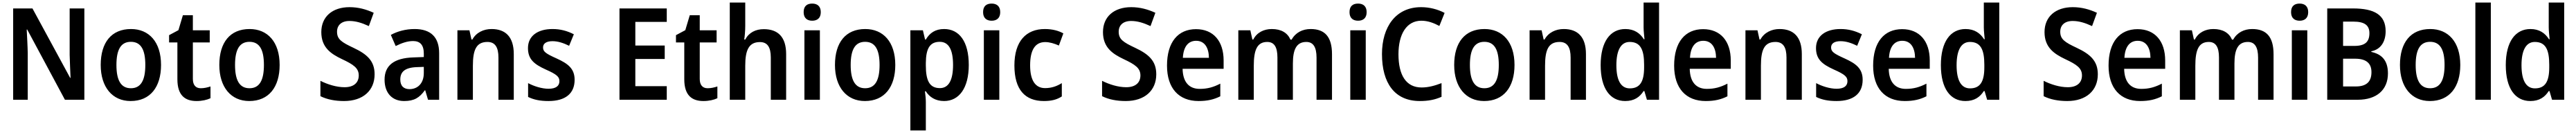

<svg xmlns="http://www.w3.org/2000/svg" viewBox="-20 -780 20156 1040"><path d="M640 0V-714H525V-351C526 -295 530 -228 532 -171H529L234 -714H83V0H197V-364C196 -423 192 -487 189 -549H193L488 0Z M1240 -272C1240 -453 1145 -553 1005 -553C852 -553 768 -448 768 -272C768 -99 859 10 1002 10C1156 10 1240 -100 1240 -272ZM891 -272C891 -391 925 -453 1004 -453C1083 -453 1117 -391 1117 -272C1117 -153 1083 -90 1004 -90C925 -90 891 -154 891 -272Z M1551 -90C1512 -90 1489 -114 1489 -163V-448H1621V-543H1489V-661H1411L1376 -544L1303 -505V-448H1368V-160C1368 -34 1428 10 1518 10C1561 10 1600 1 1627 -12V-104C1603 -96 1577 -90 1551 -90Z M2168 -272C2168 -453 2073 -553 1933 -553C1780 -553 1696 -448 1696 -272C1696 -99 1787 10 1930 10C2084 10 2168 -100 2168 -272ZM1819 -272C1819 -391 1853 -453 1932 -453C2011 -453 2045 -391 2045 -272C2045 -153 2011 -90 1932 -90C1853 -90 1819 -154 1819 -272Z M2911 -199C2911 -304 2852 -356 2746 -406C2652 -450 2617 -473 2617 -532C2617 -582 2651 -616 2714 -616C2764 -616 2812 -601 2866 -576L2904 -680C2845 -707 2784 -724 2715 -724C2580 -724 2494 -649 2494 -529C2494 -409 2569 -359 2655 -318C2747 -275 2787 -247 2787 -190C2787 -136 2751 -98 2676 -98C2612 -98 2543 -120 2487 -148V-28C2539 -2 2602 10 2672 10C2820 10 2911 -72 2911 -199Z M3224 -553C3154 -553 3089 -535 3038 -507L3076 -420C3122 -443 3167 -459 3212 -459C3266 -459 3296 -430 3296 -361V-334L3213 -331C3064 -326 2989 -269 2989 -157C2989 -53 3048 10 3142 10C3221 10 3262 -16 3304 -74H3307L3329 0H3416V-364C3416 -490 3350 -553 3224 -553ZM3239 -255 3296 -257V-209C3296 -128 3248 -83 3184 -83C3141 -83 3112 -106 3112 -158C3112 -217 3146 -251 3239 -255Z M3826 -553C3764 -553 3706 -526 3676 -471H3669L3653 -543H3559V0H3680V-266C3680 -391 3707 -452 3794 -452C3854 -452 3880 -410 3880 -330V0H4000V-357C4000 -491 3936 -553 3826 -553Z M4476 -156C4476 -245 4422 -283 4337 -322C4250 -361 4229 -376 4229 -409C4229 -440 4255 -458 4303 -458C4347 -458 4390 -443 4433 -422L4470 -512C4417 -539 4364 -553 4303 -553C4187 -553 4111 -499 4111 -404C4111 -317 4159 -278 4249 -237C4340 -197 4357 -178 4357 -145C4357 -109 4331 -86 4272 -86C4219 -86 4157 -106 4112 -130V-22C4157 0 4206 10 4272 10C4403 10 4476 -48 4476 -156Z M5197 0V-106H4951V-319H5181V-424H4951V-609H5197V-714H4827V0Z M5517 -90C5478 -90 5455 -114 5455 -163V-448H5587V-543H5455V-661H5377L5342 -544L5269 -505V-448H5334V-160C5334 -34 5394 10 5484 10C5527 10 5566 1 5593 -12V-104C5569 -96 5543 -90 5517 -90Z M5811 -577V-760H5690V0H5811V-266C5811 -388 5839 -451 5926 -451C5984 -451 6011 -412 6011 -330V0H6131V-357C6131 -490 6068 -552 5956 -552C5893 -552 5840 -526 5811 -471H5803C5807 -496 5811 -537 5811 -577Z M6335 -752C6295 -752 6268 -733 6268 -685C6268 -638 6296 -618 6335 -618C6374 -618 6402 -638 6402 -685C6402 -732 6374 -752 6335 -752ZM6395 -543H6274V0H6395Z M6985 -272C6985 -453 6890 -553 6750 -553C6597 -553 6513 -448 6513 -272C6513 -99 6604 10 6747 10C6901 10 6985 -100 6985 -272ZM6636 -272C6636 -391 6670 -453 6749 -453C6828 -453 6862 -391 6862 -272C6862 -153 6828 -90 6749 -90C6670 -90 6636 -154 6636 -272Z M7367 -553C7298 -553 7254 -522 7224 -471H7218L7201 -543H7103V240H7224V17C7224 -6 7221 -37 7217 -66H7224C7252 -22 7298 10 7367 10C7483 10 7560 -90 7560 -272C7560 -456 7485 -553 7367 -553ZM7333 -453C7404 -453 7437 -390 7437 -272C7437 -156 7404 -91 7334 -91C7252 -91 7224 -151 7224 -269V-288C7225 -400 7255 -453 7333 -453Z M7739 -752C7699 -752 7672 -733 7672 -685C7672 -638 7700 -618 7739 -618C7778 -618 7806 -638 7806 -685C7806 -732 7778 -752 7739 -752ZM7799 -543H7678V0H7799Z M8148 10C8207 10 8250 -1 8288 -26V-130C8249 -106 8208 -91 8157 -91C8081 -91 8040 -151 8040 -269C8040 -389 8079 -451 8158 -451C8192 -451 8229 -440 8265 -424L8300 -519C8264 -539 8216 -553 8155 -553C8008 -553 7917 -457 7917 -268C7917 -78 8001 10 8148 10Z M9027 -199C9027 -304 8968 -356 8862 -406C8768 -450 8733 -473 8733 -532C8733 -582 8767 -616 8830 -616C8880 -616 8928 -601 8982 -576L9020 -680C8961 -707 8900 -724 8831 -724C8696 -724 8610 -649 8610 -529C8610 -409 8685 -359 8771 -318C8863 -275 8903 -247 8903 -190C8903 -136 8867 -98 8792 -98C8728 -98 8659 -120 8603 -148V-28C8655 -2 8718 10 8788 10C8936 10 9027 -72 9027 -199Z M9338 -552C9198 -552 9111 -452 9111 -267C9111 -89 9204 10 9358 10C9428 10 9478 -2 9528 -27V-126C9474 -98 9427 -85 9367 -85C9282 -85 9235 -140 9233 -242H9554V-307C9554 -458 9474 -552 9338 -552ZM9339 -461C9406 -461 9438 -406 9439 -328H9235C9240 -418 9279 -461 9339 -461Z M10235 -553C10172 -553 10117 -526 10086 -470H10077C10054 -523 10005 -553 9931 -553C9869 -553 9814 -526 9786 -471H9779L9763 -543H9669V0H9790V-266C9790 -385 9814 -452 9895 -452C9950 -452 9975 -412 9975 -330V0H10096V-283C10096 -393 10124 -452 10201 -452C10255 -452 10281 -412 10281 -329V0H10402V-356C10402 -492 10346 -553 10235 -553Z M10606 -752C10566 -752 10539 -733 10539 -685C10539 -638 10567 -618 10606 -618C10645 -618 10673 -638 10673 -685C10673 -732 10645 -752 10606 -752ZM10666 -543H10545V0H10666Z M11101 -618C11152 -618 11199 -600 11242 -577L11283 -679C11228 -708 11164 -724 11099 -724C10901 -724 10793 -570 10793 -357C10793 -131 10892 10 11089 10C11156 10 11207 0 11259 -23V-130C11206 -110 11157 -96 11103 -96C10982 -96 10922 -192 10922 -356C10922 -512 10985 -618 11101 -618Z M11830 -272C11830 -453 11735 -553 11595 -553C11442 -553 11358 -448 11358 -272C11358 -99 11449 10 11592 10C11746 10 11830 -100 11830 -272ZM11481 -272C11481 -391 11515 -453 11594 -453C11673 -453 11707 -391 11707 -272C11707 -153 11673 -90 11594 -90C11515 -90 11481 -154 11481 -272Z M12215 -553C12153 -553 12095 -526 12065 -471H12058L12042 -543H11948V0H12069V-266C12069 -391 12096 -452 12183 -452C12243 -452 12269 -410 12269 -330V0H12389V-357C12389 -491 12325 -553 12215 -553Z M12696 10C12767 10 12810 -21 12840 -68H12846L12866 0H12961V-760H12840V-566C12840 -537 12845 -499 12847 -473H12842C12812 -521 12766 -553 12697 -553C12579 -553 12504 -454 12504 -271C12504 -88 12578 10 12696 10ZM12732 -89C12663 -89 12627 -151 12627 -270C12627 -386 12662 -452 12731 -452C12816 -452 12844 -391 12844 -274V-253C12844 -142 12812 -89 12732 -89Z M13306 -552C13166 -552 13079 -452 13079 -267C13079 -89 13172 10 13326 10C13396 10 13446 -2 13496 -27V-126C13442 -98 13395 -85 13335 -85C13250 -85 13203 -140 13201 -242H13522V-307C13522 -458 13442 -552 13306 -552ZM13307 -461C13374 -461 13406 -406 13407 -328H13203C13208 -418 13247 -461 13307 -461Z M13904 -553C13842 -553 13784 -526 13754 -471H13747L13731 -543H13637V0H13758V-266C13758 -391 13785 -452 13872 -452C13932 -452 13958 -410 13958 -330V0H14078V-357C14078 -491 14014 -553 13904 -553Z M14554 -156C14554 -245 14500 -283 14415 -322C14328 -361 14307 -376 14307 -409C14307 -440 14333 -458 14381 -458C14425 -458 14468 -443 14511 -422L14548 -512C14495 -539 14442 -553 14381 -553C14265 -553 14189 -499 14189 -404C14189 -317 14237 -278 14327 -237C14418 -197 14435 -178 14435 -145C14435 -109 14409 -86 14350 -86C14297 -86 14235 -106 14190 -130V-22C14235 0 14284 10 14350 10C14481 10 14554 -48 14554 -156Z M14863 -552C14723 -552 14636 -452 14636 -267C14636 -89 14729 10 14883 10C14953 10 15003 -2 15053 -27V-126C14999 -98 14952 -85 14892 -85C14807 -85 14760 -140 14758 -242H15079V-307C15079 -458 14999 -552 14863 -552ZM14864 -461C14931 -461 14963 -406 14964 -328H14760C14765 -418 14804 -461 14864 -461Z M15358 10C15429 10 15472 -21 15502 -68H15508L15528 0H15623V-760H15502V-566C15502 -537 15507 -499 15509 -473H15504C15474 -521 15428 -553 15359 -553C15241 -553 15166 -454 15166 -271C15166 -88 15240 10 15358 10ZM15394 -89C15325 -89 15289 -151 15289 -270C15289 -386 15324 -452 15393 -452C15478 -452 15506 -391 15506 -274V-253C15506 -142 15474 -89 15394 -89Z M16394 -199C16394 -304 16335 -356 16229 -406C16135 -450 16100 -473 16100 -532C16100 -582 16134 -616 16197 -616C16247 -616 16295 -601 16349 -576L16387 -680C16328 -707 16267 -724 16198 -724C16063 -724 15977 -649 15977 -529C15977 -409 16052 -359 16138 -318C16230 -275 16270 -247 16270 -190C16270 -136 16234 -98 16159 -98C16095 -98 16026 -120 15970 -148V-28C16022 -2 16085 10 16155 10C16303 10 16394 -72 16394 -199Z M16705 -552C16565 -552 16478 -452 16478 -267C16478 -89 16571 10 16725 10C16795 10 16845 -2 16895 -27V-126C16841 -98 16794 -85 16734 -85C16649 -85 16602 -140 16600 -242H16921V-307C16921 -458 16841 -552 16705 -552ZM16706 -461C16773 -461 16805 -406 16806 -328H16602C16607 -418 16646 -461 16706 -461Z M17602 -553C17539 -553 17484 -526 17453 -470H17444C17421 -523 17372 -553 17298 -553C17236 -553 17181 -526 17153 -471H17146L17130 -543H17036V0H17157V-266C17157 -385 17181 -452 17262 -452C17317 -452 17342 -412 17342 -330V0H17463V-283C17463 -393 17491 -452 17568 -452C17622 -452 17648 -412 17648 -329V0H17769V-356C17769 -492 17713 -553 17602 -553Z M17973 -752C17933 -752 17906 -733 17906 -685C17906 -638 17934 -618 17973 -618C18012 -618 18040 -638 18040 -685C18040 -732 18012 -752 17973 -752ZM18033 -543H17912V0H18033Z M18390 -714H18189V0H18428C18575 0 18664 -77 18664 -206C18664 -311 18612 -357 18534 -374V-379C18606 -393 18646 -452 18646 -536C18646 -663 18559 -714 18390 -714ZM18401 -421H18313V-611H18394C18480 -611 18519 -583 18519 -521C18519 -455 18488 -421 18401 -421ZM18313 -321H18407C18499 -321 18535 -281 18535 -216C18535 -146 18501 -104 18413 -104H18313Z M19230 -272C19230 -453 19135 -553 18995 -553C18842 -553 18758 -448 18758 -272C18758 -99 18849 10 18992 10C19146 10 19230 -100 19230 -272ZM18881 -272C18881 -391 18915 -453 18994 -453C19073 -453 19107 -391 19107 -272C19107 -153 19073 -90 18994 -90C18915 -90 18881 -154 18881 -272Z M19469 0V-760H19348V0Z M19778 10C19849 10 19892 -21 19922 -68H19928L19948 0H20043V-760H19922V-566C19922 -537 19927 -499 19929 -473H19924C19894 -521 19848 -553 19779 -553C19661 -553 19586 -454 19586 -271C19586 -88 19660 10 19778 10ZM19814 -89C19745 -89 19709 -151 19709 -270C19709 -386 19744 -452 19813 -452C19898 -452 19926 -391 19926 -274V-253C19926 -142 19894 -89 19814 -89Z"/></svg>

Font: Noto Sans Ethiopic SemiCondensed SemiBold
Style: Regular
Weight: 600
Width: 4
Designer: Monotype Design Team
Foundry: Monotype Imaging Inc.
Version: Version 2.102